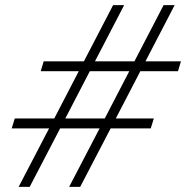

<svg xmlns="http://www.w3.org/2000/svg" viewBox="-20 -727 724 747"><path d="M566.5 -227.5H410.5L292 0H249L367.5 -227.5H214L95.5 0H52.5L171 -227.5H25.5L37.5 -266H191L286.5 -450H138.5L150 -488.5H306.5L420 -707H463L349.5 -488.5H503L616.5 -707H659.5L546 -488.5H684L672.5 -450H526L430.5 -266H578.5ZM234 -266H387.5L483 -450H329.5Z"/></svg>

Font: Newsreader Caption Light
Style: Italic
Weight: 300
Italic angle: -17°
Designer: Hugues Gentile
Foundry: Production Type
Version: Version 1.001